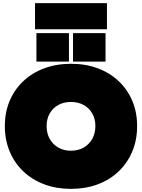

<svg xmlns="http://www.w3.org/2000/svg" viewBox="-20 -1194 908 1228"><path d="M434 14Q340.5 14 262.8 -15.2Q185 -44.5 128.8 -98.2Q72.5 -152 41.8 -225.5Q11 -299 11 -388Q11 -476 41.8 -548.8Q72.5 -621.5 128.8 -674.8Q185 -728 262.8 -757Q340.5 -786 434.5 -786Q528 -786 605.5 -757Q683 -728 739.2 -674.8Q795.5 -621.5 826.2 -548.8Q857 -476 857 -388Q857 -299 826.2 -225.5Q795.5 -152 739.2 -98.2Q683 -44.5 605.5 -15.2Q528 14 434 14ZM434 -230Q480 -230 515.2 -250.2Q550.5 -270.5 570.2 -306Q590 -341.5 590 -388Q590 -433.5 570.2 -468.2Q550.5 -503 515.2 -522.5Q480 -542 434 -542Q388 -542 352.8 -522.5Q317.5 -503 297.8 -468.2Q278 -433.5 278 -388Q278 -341.5 297.8 -306Q317.5 -270.5 352.8 -250.2Q388 -230 434 -230ZM213 -982H421V-800H213ZM447 -982H655V-800H447ZM664 -1174V-1007H204V-1174Z"/></svg>

Font: Hepta Slab ExtraLight Black
Style: Regular
Weight: 900
Version: Version 1.102